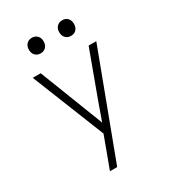

<svg xmlns="http://www.w3.org/2000/svg" viewBox="-223 -879 1047 1173"><g transform="rotate(-30 300.0 -292.5)"><path d="M199 180 280 -39 76 -550H132L268 -200Q279 -172 290 -144Q301 -116 306 -101Q312 -116 322 -144.5Q332 -173 342 -202L470 -550H524L250 180ZM408 -655Q384 -655 369.5 -670Q355 -685 355 -710Q355 -735 369.5 -750Q384 -765 408 -765Q431 -765 445 -750Q459 -735 459 -710Q459 -685 445 -670Q431 -655 408 -655ZM193 -655Q170 -655 155.5 -670Q141 -685 141 -710Q141 -735 155.5 -750Q170 -765 193 -765Q216 -765 230.5 -750Q245 -735 245 -710Q245 -685 230.5 -670Q216 -655 193 -655Z"/></g></svg>

Font: JetBrains Mono NL Thin
Style: Regular
Weight: 100
Monospace: yes
Designer: Philipp Nurullin, Konstantin Bulenkov
Foundry: JetBrains
Version: Version 2.305; ttfautohint (v1.8.4.7-5d5b)